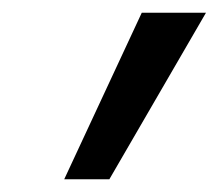

<svg xmlns="http://www.w3.org/2000/svg" viewBox="-20 -709 344 302"><path d="M152 -427H81L203 -689H304Z"/></svg>

Font: Fira Sans Variable
Style: Italic
Weight: 397
Italic angle: -8°
Designer: Carrois Corporate & Edenspiekermann AG
Foundry: Carrois Corporate GbR & Edenspiekermann AG
Version: Version 4.202